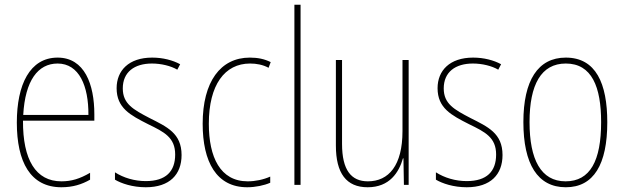

<svg xmlns="http://www.w3.org/2000/svg" viewBox="-20 -780 2633 810"><path d="M223 -537C106 -537 51 -423 51 -263C51 -97 108 10 239 10C287 10 325 -2 360 -22V-51C317 -26 282 -15 239 -15C131 -15 76 -106 77 -271H378V-298C378 -424 337 -537 223 -537ZM223 -512C314 -512 354 -417 353 -295H78C86 -440 140 -512 223 -512Z M746 -126C746 -218 684 -245 611 -282C542 -318 498 -342 498 -407C498 -476 547 -512 621 -512C660 -512 701 -502 728 -486L740 -509C709 -526 667 -537 622 -537C523 -537 472 -482 472 -408C472 -324 530 -294 605 -256C673 -223 719 -200 719 -128C719 -57 680 -16 595 -16C547 -16 501 -30 465 -53V-22C492 -6 539 10 595 10C696 10 746 -44 746 -126Z M1023 10C1058 10 1095 2 1120 -9V-35C1091 -22 1057 -15 1025 -15C909 -15 861 -117 861 -258C861 -422 928 -512 1035 -512C1062 -512 1089 -507 1113 -494L1122 -518C1096 -531 1068 -537 1034 -537C910 -537 835 -435 835 -258C835 -97 893 10 1023 10Z M1248 0V-760H1222V0Z M1704 -527H1678V-227C1678 -82 1620 -15 1532 -15C1462 -15 1423 -62 1423 -173V-527H1397V-166C1397 -49 1441 10 1531 10C1624 10 1663 -53 1680 -112H1682L1684 0H1704Z M2100 -126C2100 -218 2038 -245 1965 -282C1896 -318 1852 -342 1852 -407C1852 -476 1901 -512 1975 -512C2014 -512 2055 -502 2082 -486L2094 -509C2063 -526 2021 -537 1976 -537C1877 -537 1826 -482 1826 -408C1826 -324 1884 -294 1959 -256C2027 -223 2073 -200 2073 -128C2073 -57 2034 -16 1949 -16C1901 -16 1855 -30 1819 -53V-22C1846 -6 1893 10 1949 10C2050 10 2100 -44 2100 -126Z M2542 -264C2542 -428 2494 -537 2367 -537C2249 -537 2188 -440 2188 -265C2188 -88 2248 10 2367 10C2485 10 2542 -87 2542 -264ZM2214 -265C2214 -423 2263 -512 2367 -512C2477 -512 2516 -413 2516 -265C2516 -102 2470 -15 2366 -15C2262 -15 2214 -107 2214 -265Z"/></svg>

Font: Noto Sans Malayalam Condensed Thin
Style: Regular
Weight: 100
Width: 3
Designer: Jelle Bosma - Monotype Design Team
Foundry: Monotype Imaging Inc.
Version: Version 2.104